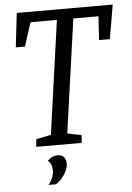

<svg xmlns="http://www.w3.org/2000/svg" viewBox="-57 -691 635 921"><g transform="rotate(-5 260.5 -230.5)"><path d="M96 0 100 -37 171 -51 248 -598H121L84 -484H40L59 -648H521L493 -484H441L448 -598H327L250 -51L318 -37L315 0ZM139 187Q151 173 158.5 154.5Q166 136 166 119Q166 106 161.5 93.5Q157 81 146 71Q158 59 171 54Q184 49 194 49Q216 49 225.5 62.5Q235 76 235 91Q235 116 217.5 143.5Q200 171 175 187Z"/></g></svg>

Font: Faustina
Style: Italic
Weight: 400
Italic angle: -8°
Designer: Alfonso Garcia
Foundry: http://www.omnibus-type.com
Version: Version 1.200